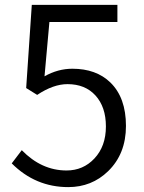

<svg xmlns="http://www.w3.org/2000/svg" viewBox="-20 -752 589 785"><path d="M28 -84 69 -138Q150 -55 252 -55Q320 -55 366 -104Q413 -154 413 -235Q413 -315 370 -362Q328 -408 256 -408Q198 -408 132 -364L87 -392L110 -732H460V-662H182L162 -440Q217 -471 276 -471Q373 -471 431 -415Q495 -353 495 -237Q495 -123 422 -52Q355 13 259 13Q125 13 28 -84Z"/></svg>

Font: Noto Sans CJK KR DemiLight
Style: Regular
Weight: 350
Designer: Ryoko NISHIZUKA à€õÀ (kana & ideographs); Paul D. Hunt (Latin, Greek & Cyrillic); Wenlong ZHANG NG  (bopomofo); Sandoll 
Foundry: Adobe Systems Incorporated
Version: Version 1.004 April 21, 2017